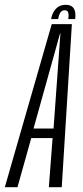

<svg xmlns="http://www.w3.org/2000/svg" viewBox="-55 -776 344 796"><path d="M-35 0H17.5L74.5 -203.5H163L147.5 0H201L243 -676H159.5ZM84 -243 194 -637.5H195.5L167 -243ZM218 -756Q200 -756 187.8 -748.5Q175.5 -741 167.5 -727.2Q159.5 -713.5 157 -697H186Q188.5 -709.5 192 -717.8Q195.5 -726 200.5 -729.8Q205.5 -733.5 213.5 -733.5Q220.5 -733.5 224.2 -730Q228 -726.5 229 -718.2Q230 -710 228 -697H256.5Q259 -713.5 256.2 -727.2Q253.5 -741 244 -748.5Q234.5 -756 218 -756Z"/></svg>

Font: Anybody ExtraCondensed Light
Style: Italic
Weight: 300
Width: 2
Italic angle: -10°
Version: Version 1.113;gftools[0.9.25]